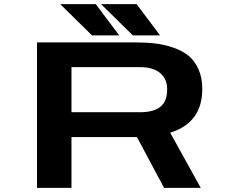

<svg xmlns="http://www.w3.org/2000/svg" viewBox="-20 -904 1090 924"><path d="M750.5 -733.5H619.5L466.5 -884H637.5ZM554 -733.5H423L270 -884H441ZM625.5 -244.5H324V0H158V-700H627.5Q681.5 -700 725.5 -695Q769.5 -690 813.5 -675Q857.5 -660 887 -636Q916.5 -612 935 -571.2Q953.5 -530.5 953.5 -476Q953.5 -313 799 -265.5L946 0H769.5L639 -244.5ZM324 -581V-364H655.5Q719 -364 751.8 -390Q784.5 -416 784.5 -474.5Q784.5 -523.5 751 -552.2Q717.5 -581 651.5 -581Z"/></svg>

Font: League Mono Extended SemiBold
Style: Regular
Weight: 600
Width: 9
Designer: Tyler Finck
Foundry: The League of Moveable Type / Tyler Finck
Version: Version 2.210